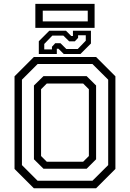

<svg xmlns="http://www.w3.org/2000/svg" viewBox="-20 -1004 693 1024"><path d="M160.5 0 57.5 -103V-597L160.5 -700H492.5L595.5 -597V-103L492.5 0ZM229.5 -141.5H423.5L454 -172V-528L423.5 -558.5H229.5L199 -528V-172ZM180.5 -40H473L557 -123.5V-579L473 -662.5H180.5L97 -579V-123.5ZM212 -104 161 -154.5V-548L212 -598H442L492.5 -548V-154.5L442 -104ZM187 -716V-784L243 -840H332L360 -812H369V-840H465V-772L409 -716H320L292 -744H283V-716ZM216 -740.5H257V-754.5L274.5 -773.5H302.5L334 -742.5H394.5L437.5 -787V-816H396.5V-802L379 -783.5H349L318 -814H259L216 -769.5ZM168.5 -855.5V-983.5H484.5V-855.5ZM208 -890H448V-947H208Z"/></svg>

Font: Tourney Thin
Style: Regular
Weight: 400
Version: Version 1.015